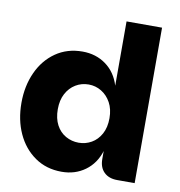

<svg xmlns="http://www.w3.org/2000/svg" viewBox="-83 -816 845 900"><g transform="rotate(10 339.5 -366.5)"><path d="M269 7Q196 7 141.5 -31Q87 -69 57.5 -133.5Q28 -198 28 -279Q28 -359 57.5 -424Q87 -489 141.5 -527Q196 -565 269 -565Q333 -565 380.5 -530.5Q428 -496 447 -434V-740H616V0H533Q493 0 470 -22.5Q447 -45 447 -85V-123Q428 -62 380.5 -27.5Q333 7 269 7ZM324 -141Q357 -141 385 -157Q413 -173 430 -204Q447 -235 447 -279Q447 -322 430 -353Q413 -384 385 -401Q357 -418 324 -418Q290 -418 262 -401Q234 -384 217.5 -353Q201 -322 201 -279Q201 -235 217.5 -204Q234 -173 262.5 -157Q291 -141 324 -141Z"/></g></svg>

Font: Parkinsans
Style: Bold
Weight: 700
Designer: Red Stone, Indian Type Foundry
Foundry: Indian Type Foundry
Version: Version 1.000